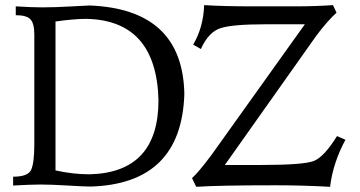

<svg xmlns="http://www.w3.org/2000/svg" viewBox="-20 -718 1395 743"><path d="M327.1 -43.5Q593.3 -50.3 593.3 -330.6Q585.4 -639.6 314 -645Q266.6 -645 194.8 -634.8V-58.6Q261.7 -43.5 327.1 -43.5ZM331.5 3.9Q307.1 3.9 242.4 0Q177.7 -3.9 137.7 -3.9Q97.7 -3.9 30.8 0V-34.2Q88.4 -34.2 100.6 -61Q112.8 -87.9 112.8 -160.2V-585Q112.8 -627 97.9 -643.1Q83 -659.2 41 -659.2V-693.4Q104 -689.5 142.1 -689.5Q193.4 -689.5 254.6 -693.1Q315.9 -696.8 326.2 -696.8Q687 -683.1 693.4 -354.5Q682.6 -6.8 331.5 3.9ZM1257.3 4.9Q1149.4 -1 1047.4 -1Q828.1 -1 739.3 4.9L723.1 -28.8Q747.1 -49.8 797.9 -117.7L1159.7 -624H1006.3Q879.9 -624 833.5 -609.1Q787.1 -594.2 757.3 -528.3L727.5 -545.4Q767.1 -612.3 770 -698.2Q845.7 -693.4 960.4 -693.4H1122.1Q1199.2 -693.4 1268.6 -698.2L1282.2 -668.9Q1246.6 -636.7 1203.6 -579.1L850.1 -79.6H990.2Q1154.3 -79.6 1194.1 -95Q1233.9 -110.4 1284.2 -191.4L1316.9 -177.2Q1269 -89.4 1257.3 4.9Z"/></svg>

Font: Almanac
Style: Regular
Weight: 400
Designer: Eden's Almanac
Version: Version 3.501;March 28, 2021;FontCreator 13.0.0.2683 64-bit